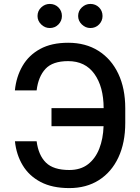

<svg xmlns="http://www.w3.org/2000/svg" viewBox="-20 -957 720 987"><path d="M56.8 -230.8H168.3Q177.6 -159.1 216.1 -121.1Q254.6 -83.1 336.3 -83.1Q394.2 -83.1 432.4 -112.6Q470.5 -142 490.4 -193Q510.3 -244 512.4 -308.2H244.7V-401.3H512.8Q512.4 -511.4 465.2 -577.1Q418 -642.8 330.3 -642.8Q250.7 -642.8 213.8 -603Q176.8 -563.2 168.3 -492.2H56.5Q63.6 -562.5 95.7 -617.9Q127.8 -673.3 186.3 -705.3Q244.7 -737.2 330.3 -737.2Q420.5 -737.2 486.3 -695.5Q552.2 -653.8 588.1 -578.1Q623.9 -502.5 623.9 -400.6V-324.9Q623.9 -223 588.6 -147.7Q553.3 -72.4 488.6 -31.2Q424 9.9 336.3 9.9Q248.6 9.9 188.9 -21.5Q129.3 -52.9 96.6 -107.4Q63.9 -161.9 56.8 -230.8ZM235.8 -812.9Q210.9 -812.9 191.9 -831.3Q172.9 -849.8 172.9 -874.6Q172.9 -900.9 191.9 -918.9Q210.9 -936.8 235.8 -936.8Q262.4 -936.8 280.4 -918.9Q298.3 -900.9 298.3 -874.6Q298.3 -849.8 280.4 -831.3Q262.4 -812.9 235.8 -812.9ZM444.6 -812.9Q419.7 -812.9 400.7 -831.3Q381.7 -849.8 381.7 -874.6Q381.7 -900.9 400.7 -918.9Q419.7 -936.8 444.6 -936.8Q471.2 -936.8 489.2 -918.9Q507.1 -900.9 507.1 -874.6Q507.1 -849.8 489.2 -831.3Q471.2 -812.9 444.6 -812.9Z"/></svg>

Font: Inter Zeller Medium
Style: Regular
Weight: 500
Designer: Rasmus Andersson; Joe Bland
Foundry: zeller
Version: Version 3.015;git-dec3a8cb1